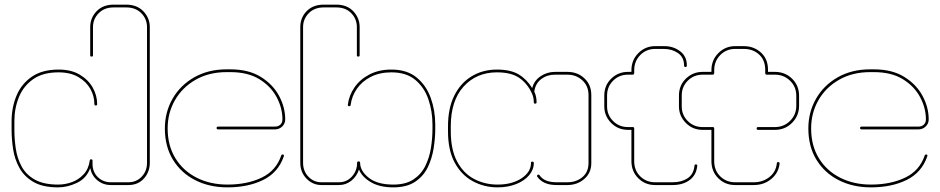

<svg xmlns="http://www.w3.org/2000/svg" viewBox="-20 -798 4055 828"><path d="M231 10Q164 10 124 -13.5Q84 -37 63.5 -74.5Q43 -112 36.5 -155Q30 -198 30 -238V-275Q30 -334 51 -385Q72 -436 117 -467Q162 -498 233 -498Q287 -498 324 -476Q361 -454 380 -420Q399 -386 399 -349Q399 -343 393 -343Q387 -343 387 -349Q387 -384 369.5 -415Q352 -446 317.5 -466Q283 -486 232 -486Q165 -486 123 -456.5Q81 -427 61.5 -379Q42 -331 42 -275V-238Q42 -199 48 -157.5Q54 -116 73 -80.5Q92 -45 130 -23.5Q168 -2 231 -2Q261 -2 290 -12.5Q319 -23 340.5 -46Q362 -69 367 -105Q367 -111 373 -111Q379 -111 379 -105V-92Q379 -56 402 -34Q425 -12 458 -12H534Q568 -12 591 -36Q614 -60 614 -96V-681Q614 -716 589.5 -741Q565 -766 524 -766H470Q430 -766 405.5 -741Q381 -716 381 -681V-559Q381 -554 375 -554Q369 -554 369 -559V-681Q369 -721 396.5 -749.5Q424 -778 470 -778H524Q571 -778 598.5 -749Q626 -720 626 -681V-96Q626 -56 600.5 -28Q575 0 534 0H458Q425 0 400.5 -20Q376 -40 369 -73Q353 -29 312 -9.5Q271 10 231 10Z M961 10Q883 10 822 -21Q761 -52 726 -109Q691 -166 691 -244Q691 -314 724 -372Q757 -430 817.5 -464.5Q878 -499 958 -499H973Q1052 -499 1104.5 -466.5Q1157 -434 1183.5 -384.5Q1210 -335 1210 -283Q1210 -265 1197 -252.5Q1184 -240 1166 -240H921Q914 -240 914 -246Q914 -252 921 -252H1166Q1180 -252 1189 -260.5Q1198 -269 1198 -283Q1198 -332 1173 -379Q1148 -426 1098.5 -456.5Q1049 -487 973 -487H958Q881 -487 823.5 -454Q766 -421 734.5 -366Q703 -311 703 -244Q703 -170 736.5 -115.5Q770 -61 828.5 -31.5Q887 -2 961 -2Q1046 -2 1108.5 -32Q1171 -62 1193 -128Q1195 -132 1199 -132Q1203 -132 1204 -129Q1205 -126 1204 -124Q1180 -54 1115 -22Q1050 10 961 10Z M1676 10Q1618 10 1580 -12Q1542 -34 1528 -67Q1519 -38 1495.5 -19Q1472 0 1442 0H1366Q1329 0 1302 -27.5Q1275 -55 1275 -96V-681Q1275 -722 1302.5 -750Q1330 -778 1376 -778H1430Q1477 -778 1504 -749Q1531 -720 1531 -681V-559Q1531 -554 1525 -554Q1519 -554 1519 -559V-681Q1519 -716 1495 -741Q1471 -766 1430 -766H1376Q1336 -766 1311.5 -741Q1287 -716 1287 -681V-96Q1287 -60 1310 -36Q1333 -12 1366 -12H1442Q1475 -12 1497.5 -36.5Q1520 -61 1520 -96Q1520 -102 1526 -102Q1533 -102 1533 -96Q1533 -61 1570 -31.5Q1607 -2 1676 -2Q1730 -2 1763.5 -24.5Q1797 -47 1814.5 -83Q1832 -119 1838.5 -160.5Q1845 -202 1845 -241V-261Q1845 -318 1827.5 -369.5Q1810 -421 1771 -453.5Q1732 -486 1668 -486Q1617 -486 1579 -466.5Q1541 -447 1519 -415Q1497 -383 1492 -345Q1492 -340 1486 -340Q1480 -340 1480 -346Q1485 -387 1509 -421.5Q1533 -456 1573.5 -477Q1614 -498 1668 -498Q1735 -498 1776.5 -464Q1818 -430 1837.5 -376Q1857 -322 1857 -261V-241Q1857 -202 1850 -158Q1843 -114 1824.5 -76Q1806 -38 1770 -14Q1734 10 1676 10Z M2126 10Q2068 10 2019 -16.5Q1970 -43 1941 -96.5Q1912 -150 1912 -232V-253Q1912 -331 1939 -385.5Q1966 -440 2014 -469Q2062 -498 2123 -498Q2182 -498 2217 -477Q2252 -456 2275 -418Q2283 -450 2311 -469Q2339 -488 2373 -488H2427Q2471 -488 2500.5 -460Q2530 -432 2530 -388V-95Q2530 -52 2499.5 -26Q2469 0 2427 0H2380Q2322 0 2297 -36Q2295 -39 2296.5 -42Q2298 -45 2302 -45Q2306 -45 2307 -42Q2327 -12 2380 -12H2427Q2465 -12 2491.5 -34Q2518 -56 2518 -95V-388Q2518 -427 2491.5 -451.5Q2465 -476 2427 -476H2373Q2339 -476 2314 -457Q2289 -438 2284 -403Q2294 -383 2294 -357Q2294 -351 2288 -351Q2282 -351 2282 -357Q2282 -379 2273 -397Q2254 -438 2219.5 -462Q2185 -486 2123 -486Q2035 -486 1979.5 -425Q1924 -364 1924 -253V-232Q1924 -153 1951 -102Q1978 -51 2024 -26.5Q2070 -2 2126 -2Q2188 -2 2229 -29Q2270 -56 2270 -96Q2270 -101 2276 -101Q2282 -101 2282 -95Q2282 -66 2261.5 -42Q2241 -18 2205.5 -4Q2170 10 2126 10Z M3150 0Q3107 0 3077.5 -29.5Q3048 -59 3048 -103V-238H3010Q2967 -238 2937.5 -268Q2908 -298 2908 -339V-386Q2908 -430 2938 -459Q2968 -488 3010 -488H3048V-495Q3048 -539 3078 -569Q3108 -599 3150 -599H3188Q3231 -599 3261.5 -571.5Q3292 -544 3292 -497V-488H3322Q3366 -488 3396 -458.5Q3426 -429 3426 -385V-342Q3426 -299 3396 -268.5Q3366 -238 3322 -238H3249Q3243 -238 3243 -244Q3243 -250 3249 -250H3322Q3360 -250 3387 -276.5Q3414 -303 3414 -342V-385Q3414 -424 3387 -450Q3360 -476 3322 -476H3287Q3280 -476 3280 -483V-497Q3280 -539 3253.5 -563Q3227 -587 3188 -587H3150Q3112 -587 3086 -560.5Q3060 -534 3060 -495V-483Q3060 -476 3053 -476H3010Q2972 -476 2946 -450Q2920 -424 2920 -386V-339Q2920 -302 2946 -276Q2972 -250 3010 -250H3054Q3060 -250 3060 -244V-103Q3060 -63 3086 -37.5Q3112 -12 3150 -12H3231Q3269 -12 3297.5 -34Q3326 -56 3330 -93Q3330 -99 3336 -99Q3342 -99 3342 -93Q3338 -53 3306.5 -26.5Q3275 0 3231 0ZM2688 -238Q2645 -238 2615.5 -268Q2586 -298 2586 -339V-386Q2586 -430 2616 -459Q2646 -488 2688 -488H2703V-495Q2703 -539 2733 -569Q2763 -599 2805 -599H2846Q2884 -599 2913 -577Q2942 -555 2942 -516Q2942 -509 2936 -509Q2930 -509 2930 -516Q2930 -551 2904 -569Q2878 -587 2843 -587H2805Q2767 -587 2741 -560.5Q2715 -534 2715 -495V-483Q2715 -476 2708 -476H2688Q2650 -476 2624 -450Q2598 -424 2598 -386V-339Q2598 -302 2624 -276Q2650 -250 2688 -250H2709Q2715 -250 2715 -244V-103Q2715 -63 2741 -37.5Q2767 -12 2805 -12H2881Q2919 -12 2945 -29Q2971 -46 2975 -83Q2975 -89 2981 -89Q2987 -89 2987 -83Q2983 -43 2954 -21.5Q2925 0 2881 0H2805Q2762 0 2732.5 -29.5Q2703 -59 2703 -103V-238Z M3736 10Q3658 10 3597 -21Q3536 -52 3501 -109Q3466 -166 3466 -244Q3466 -314 3499 -372Q3532 -430 3592.5 -464.5Q3653 -499 3733 -499H3748Q3827 -499 3879.5 -466.5Q3932 -434 3958.5 -384.5Q3985 -335 3985 -283Q3985 -265 3972 -252.5Q3959 -240 3941 -240H3696Q3689 -240 3689 -246Q3689 -252 3696 -252H3941Q3955 -252 3964 -260.5Q3973 -269 3973 -283Q3973 -332 3948 -379Q3923 -426 3873.5 -456.5Q3824 -487 3748 -487H3733Q3656 -487 3598.5 -454Q3541 -421 3509.5 -366Q3478 -311 3478 -244Q3478 -170 3511.5 -115.5Q3545 -61 3603.5 -31.5Q3662 -2 3736 -2Q3821 -2 3883.5 -32Q3946 -62 3968 -128Q3970 -132 3974 -132Q3978 -132 3979 -129Q3980 -126 3979 -124Q3955 -54 3890 -22Q3825 10 3736 10Z"/></svg>

Font: Moirai One
Style: Regular
Weight: 400
Designer: Jiyeon Park
Foundry: JAMO
Version: Version 1.000; ttfautohint (v1.8.4.7-5d5b);gftools[0.9.29]